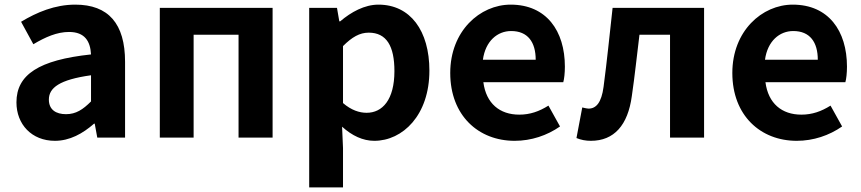

<svg xmlns="http://www.w3.org/2000/svg" viewBox="-20 -594 3719 829"><path d="M217 14C281 14 337 -17 386 -60H389L400 0H520V-327C520 -492 448 -574 305 -574C217 -574 139 -541 71 -500L124 -403C176 -434 226 -456 278 -456C347 -456 370 -415 373 -359C148 -335 51 -272 51 -152C51 -57 117 14 217 14ZM265 -101C222 -101 191 -120 191 -164C191 -215 237 -250 373 -269V-156C338 -121 308 -101 265 -101Z M1157 -560H670V0H816V-444H1010V0H1157Z M1435 -560H1315V215H1461V45L1457 -47C1500 -8 1547 14 1596 14C1719 14 1834 -97 1834 -289C1834 -461 1752 -574 1614 -574C1554 -574 1496 -542 1449 -502H1445ZM1563 -107C1532 -107 1497 -118 1461 -149V-395C1500 -434 1533 -453 1572 -453C1649 -453 1683 -395 1683 -287C1683 -163 1631 -107 1563 -107Z M2202 14C2274 14 2342 -9 2398 -48L2348 -138C2308 -113 2269 -99 2222 -99C2138 -99 2079 -147 2067 -239H2412C2416 -252 2419 -279 2419 -306C2419 -461 2339 -574 2185 -574C2052 -574 1924 -460 1924 -279C1924 -95 2046 14 2202 14ZM2293 -336H2065C2076 -417 2128 -460 2187 -460C2259 -460 2293 -412 2293 -336Z M2531 14C2632 14 2691 -54 2708 -179C2721 -267 2730 -356 2741 -444H2873V0H3020V-560H2625C2612 -443 2601 -332 2586 -219C2577 -151 2554 -125 2521 -125C2516 -125 2507 -127 2494 -130L2469 2C2488 10 2509 14 2531 14Z M3420 14C3492 14 3560 -9 3616 -48L3566 -138C3526 -113 3487 -99 3440 -99C3356 -99 3297 -147 3285 -239H3630C3634 -252 3637 -279 3637 -306C3637 -461 3557 -574 3403 -574C3270 -574 3142 -460 3142 -279C3142 -95 3264 14 3420 14ZM3511 -336H3283C3294 -417 3346 -460 3405 -460C3477 -460 3511 -412 3511 -336Z"/></svg>

Font: Spoqa Han Sans Neo Bold
Style: Bold
Weight: 700
Designer: [Spoqa Han Sans Neo] Dong-huui Kim  Younghwa Kang  Yujin Lee  [Noto Sans] Ryoko NISHIZUKA  (kana & ideographs); Paul D. 
Foundry: Spoqa (http://www.spoqa-han-sans.com)
Version: Version 1.100;hotconv 1.0.109;makeotfexe 2.5.65596